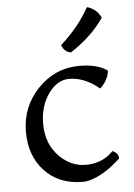

<svg xmlns="http://www.w3.org/2000/svg" viewBox="-55 -818 611 877"><g transform="rotate(-5 250.0 -379.5)"><path d="M404.8 -400.4Q337.9 -456.5 267.1 -456.5Q211.9 -456.5 171.4 -398.9Q131.3 -341.8 131.3 -262.2Q131.3 -168.5 190.4 -110.4Q242.7 -58.6 310.1 -58.6Q385.7 -58.6 436 -110.8Q463.4 -98.6 463.4 -74.7Q387.7 -3.9 318.8 13.7Q303.7 17.6 289.1 17.6Q178.7 17.6 112.8 -54.7Q49.8 -123.5 49.8 -231.4Q49.8 -347.7 128.9 -429.7Q208 -511.7 318.8 -511.7Q401.9 -511.7 447.3 -478.5Q444.8 -453.6 432.1 -432.9Q419.4 -412.1 404.8 -400.4ZM286.1 -576.2Q256.3 -581.1 244.6 -613.3Q329.6 -689.5 377 -775.9Q420.9 -763.7 440.4 -722.2Q400.9 -662.6 332 -608.4Q310.1 -590.8 286.1 -576.2Z"/></g></svg>

Font: Trykker
Style: Regular
Weight: 400
Designer: Magnus Gaarde
Foundry: Magnus Gaarde
Version: Version 1.001